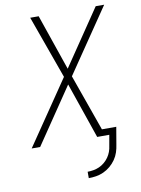

<svg xmlns="http://www.w3.org/2000/svg" viewBox="-102 -803 804 1094"><g transform="rotate(-10 300.0 -256.0)"><path d="M321 223V186Q337 186 354.5 183Q372 180 388 173Q404 166 418.5 154Q433 142 443.5 127Q454 112 460 95.5Q466 79 468 62L479 0H409L298 -323L79 0H30L282 -370L151 -735H200L311 -412L530 -735H579L327 -365L443 -38H526L509 62Q506 84 499 105.5Q492 127 478.5 146.5Q465 166 446.5 181.5Q428 197 407 206.5Q386 216 364 219.5Q342 223 321 223Z"/></g></svg>

Font: Iosevka XLt Ex Obl
Style: Regular
Weight: 200
Width: 7
Italic angle: -9°
Monospace: yes
Designer: Belleve Invis
Foundry: Belleve Invis
Version: Version 32.5.0; ttfautohint (v1.8.4)